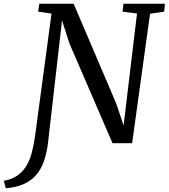

<svg xmlns="http://www.w3.org/2000/svg" viewBox="-114 -763 898 1023"><path d="M-83 240 -94 200.5Q-50 192.5 -20.8 171.8Q8.5 151 27 119.8Q45.5 88.5 56 48Q66.5 7.5 73 -40L160.5 -690.5L89 -701L95.5 -743H278.5L506 -209.5L544.5 -94.5L616 -691L539 -701L544 -743H764.5L761 -701L685.5 -690L590 0H485.5L256 -531.5L216.5 -654L142.5 -8Q136 50 120.5 94.5Q105 139 78.2 169.8Q51.5 200.5 11.8 218Q-28 235.5 -83 240Z"/></svg>

Font: Merriweather 28pt
Style: Italic
Weight: 400
Italic angle: -7.8°
Version: Version 2.101